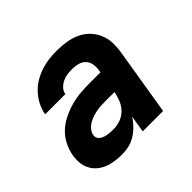

<svg xmlns="http://www.w3.org/2000/svg" viewBox="-130 -690 860 860"><g transform="rotate(-45 300.0 -260.0)"><path d="M198 8Q175 8 153 5Q131 2 111 -6Q91 -14 75 -27.5Q59 -41 49 -60Q39 -79 37 -101.5Q35 -124 39 -147Q44 -175 58 -203Q72 -231 95 -252Q118 -273 146 -286.5Q174 -300 203 -308Q232 -316 261 -318.5Q290 -321 319 -321H389L391 -334Q394 -353 390.5 -370.5Q387 -388 375 -400Q363 -412 345.5 -416.5Q328 -421 310 -421Q294 -421 279 -419Q264 -417 249 -410Q234 -403 222.5 -390.5Q211 -378 209 -363H81Q85 -388 97 -412Q109 -436 127.5 -456.5Q146 -477 169 -491Q192 -505 217.5 -513.5Q243 -522 268.5 -525Q294 -528 319 -528Q349 -528 378 -523.5Q407 -519 432.5 -507.5Q458 -496 477.5 -476.5Q497 -457 508.5 -431Q520 -405 521 -376Q522 -347 517 -317L465 0H336L349 -80Q337 -61 320.5 -44Q304 -27 284 -14.5Q264 -2 242 3Q220 8 198 8ZM251 -99Q273 -99 295 -107Q317 -115 333.5 -132Q350 -149 358.5 -170.5Q367 -192 371 -214H319Q304 -214 290 -213.5Q276 -213 261.5 -210.5Q247 -208 232.5 -203.5Q218 -199 204.5 -191.5Q191 -184 180.5 -171.5Q170 -159 168 -145Q166 -136 169.5 -127.5Q173 -119 180.5 -114Q188 -109 196.5 -106Q205 -103 214 -101.5Q223 -100 232.5 -99.5Q242 -99 251 -99Z"/></g></svg>

Font: Iosevka Aile Extrabold Oblique
Style: Regular
Weight: 800
Italic angle: -9°
Designer: Belleve Invis
Foundry: Belleve Invis
Version: Version 31.1.0; ttfautohint (v1.8.4)